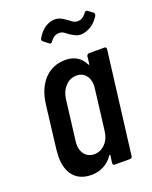

<svg xmlns="http://www.w3.org/2000/svg" viewBox="-135 -779 682 861"><g transform="rotate(-20 206.0 -348.0)"><path d="M326 -509H400Q409 -509 409 -499L348 -10Q348 -6 345 -3Q342 0 338 0H264Q255 0 255 -10L260 -45Q260 -48 258.5 -48.5Q257 -49 255 -47Q236 -19 209 -5.5Q182 8 152 8Q97 8 68 -25.5Q39 -59 39 -118Q39 -127 41 -151L66 -358Q75 -432 114.5 -474.5Q154 -517 217 -517Q246 -517 269.5 -503.5Q293 -490 306 -462Q308 -460 309.5 -460.5Q311 -461 311 -464L315 -499Q316 -503 319 -506Q322 -509 326 -509ZM273 -157 297 -352Q298 -357 298 -366Q298 -397 282 -415.5Q266 -434 239 -434Q208 -434 186 -411Q164 -388 159 -352L135 -157Q134 -152 134 -143Q134 -113 150.5 -94Q167 -75 194 -75Q225 -75 247 -98Q269 -121 273 -157ZM271 -620Q267 -623 259.5 -629Q252 -635 245.5 -637.5Q239 -640 231 -640Q219 -640 209 -634.5Q199 -629 188 -614Q185 -610 181 -609Q177 -608 174 -611L149 -631Q143 -637 147 -644Q164 -674 186.5 -689Q209 -704 233 -704Q248 -704 260.5 -698Q273 -692 288 -681Q291 -679 298.5 -673Q306 -667 313 -664Q320 -661 328 -661Q340 -661 350 -666.5Q360 -672 371 -687Q374 -691 378 -691.5Q382 -692 385 -690L409 -672Q412 -669 412 -664Q412 -660 408 -653Q389 -625 365.5 -612.5Q342 -600 321 -600Q308 -600 297.5 -605Q287 -610 271 -620Z"/></g></svg>

Font: Barlow Condensed Medium
Style: Italic
Weight: 500
Width: 3
Italic angle: -7°
Designer: Jeremy Tribby
Foundry: Tribby Type
Version: Version 1.408